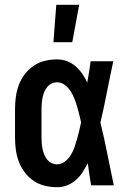

<svg xmlns="http://www.w3.org/2000/svg" viewBox="-20 -777 540 805"><path d="M219 8Q194 8 168.5 2Q143 -4 121.5 -18.5Q100 -33 84 -54Q68 -75 59 -99Q50 -123 46.5 -148.5Q43 -174 43 -200V-320Q43 -346 46.5 -371.5Q50 -397 59 -421Q68 -445 84 -466Q100 -487 121.5 -501.5Q143 -516 168.5 -522Q194 -528 219 -528Q241 -528 261 -520.5Q281 -513 297 -499Q313 -485 325 -467.5Q337 -450 346 -431Q350 -453 353.5 -475.5Q357 -498 360 -520H455Q441 -456 428.5 -391.5Q416 -327 401 -263Q417 -198 430 -132Q443 -66 457 0H362Q358 -23 354.5 -46.5Q351 -70 348 -93Q338 -74 326.5 -55.5Q315 -37 298.5 -22.5Q282 -8 261.5 0Q241 8 219 8ZM219 -88Q237 -88 252 -99.5Q267 -111 276.5 -126.5Q286 -142 292 -159Q298 -176 303 -193.5Q308 -211 312 -228.5Q316 -246 320 -264Q316 -281 312 -298Q308 -315 303 -331.5Q298 -348 291.5 -364.5Q285 -381 275.5 -395.5Q266 -410 251.5 -421Q237 -432 219 -432Q207 -432 196 -426.5Q185 -421 177.5 -411.5Q170 -402 165.5 -391Q161 -380 158.5 -368Q156 -356 155 -344Q154 -332 154 -320V-200Q154 -188 155 -176Q156 -164 158.5 -152Q161 -140 165.5 -129Q170 -118 177.5 -108.5Q185 -99 196 -93.5Q207 -88 219 -88ZM204 -600 216 -757H312L283 -600Z"/></svg>

Font: Iosevka Custom
Style: Bold
Weight: 700
Monospace: yes
Designer: Belleve Invis
Foundry: Belleve Invis
Version: Version 30.3.3; ttfautohint (v1.8.3)